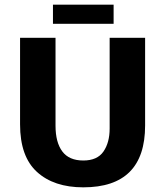

<svg xmlns="http://www.w3.org/2000/svg" viewBox="-20 -792 708 823"><path d="M66 -630H218V-253Q218 -182 247 -143Q276 -104 337 -104Q397 -104 423.5 -142.5Q450 -181 450 -241V-630H602V-254Q602 11 337 11Q211 11 138.5 -55Q66 -121 66 -259ZM467 -772V-690H207V-772Z"/></svg>

Font: Mukta Vaani ExtraBold
Style: Regular
Weight: 800
Designer: Noopur Datye, Girish Dalvi, Yashodeep Gholap, Pallavi Karambelkar
Foundry: Ek Type
Version: Version 2.538;PS 1.000;hotconv 16.6.51;makeotf.lib2.5.65220;